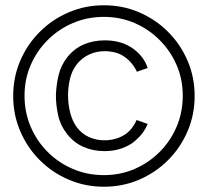

<svg xmlns="http://www.w3.org/2000/svg" viewBox="-20 -703 788 728"><path d="M374 5Q303 5 240.5 -21.8Q178 -48.5 130.8 -95.8Q83.5 -143 56.8 -205.5Q30 -268 30 -339Q30 -410.5 56.8 -472.8Q83.5 -535 130.8 -582.2Q178 -629.5 240.5 -656.2Q303 -683 374 -683Q445.5 -683 507.8 -656.2Q570 -629.5 617.2 -582.2Q664.5 -535 691.2 -472.8Q718 -410.5 718 -339Q718 -268 691.2 -205.5Q664.5 -143 617.2 -95.8Q570 -48.5 507.8 -21.8Q445.5 5 374 5ZM376 -130Q333.5 -130 297.5 -145.5Q261.5 -161 235 -194Q209 -227 200.5 -265.8Q192 -304.5 192 -341Q193 -378.5 201.8 -416.5Q210.5 -454.5 235 -486Q261.5 -519 297.8 -534.5Q334 -550 378 -550Q404.5 -550 428.5 -544.2Q452.5 -538.5 475 -525Q497 -511.5 514.5 -491Q532 -470.5 540 -445L499 -431Q491.5 -447.5 478.8 -463Q466 -478.5 450 -489Q434.5 -499.5 415.5 -504.2Q396.5 -509 377 -509Q345 -509 317.5 -496Q290 -483 271 -459Q252.5 -435 245.2 -403.5Q238 -372 238 -342Q238 -307.5 246.2 -275.5Q254.5 -243.5 271 -221Q289 -196.5 316.5 -183.8Q344 -171 376 -171Q417 -171 451 -191Q467 -201 478.5 -215.5Q490 -230 498 -248L540 -233Q527.5 -204.5 510.2 -186.2Q493 -168 478 -158Q455.5 -144 430.5 -137Q405.5 -130 376 -130ZM374 -39Q436 -39 490 -62.2Q544 -85.5 585.2 -126.8Q626.5 -168 649.8 -222.8Q673 -277.5 673 -340Q673 -402 649.8 -456Q626.5 -510 585.2 -551.2Q544 -592.5 490 -615.8Q436 -639 374 -639Q311.5 -639 256.8 -615.8Q202 -592.5 160.8 -551.2Q119.5 -510 96.2 -456Q73 -402 73 -340Q73 -277.5 96.2 -222.8Q119.5 -168 160.8 -126.8Q202 -85.5 256.8 -62.2Q311.5 -39 374 -39Z"/></svg>

Font: Manrope ExtraLight
Style: Regular
Weight: 200
Designer: Mikhail Sharanda
Foundry: Mikhail Sharanda
Version: Version 4.505